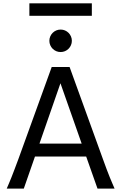

<svg xmlns="http://www.w3.org/2000/svg" viewBox="-20 -1106 721 1126"><path d="M334.5 -617.7 211.4 -263.7H459ZM19.5 0Q25.9 -14.6 32.7 -30.8Q39.6 -46.9 47.6 -67.1Q55.7 -87.4 65.4 -113.3Q75.2 -139.2 87.9 -173.3L283.2 -712.9H388.2L583.5 -173.3Q595.7 -139.2 605.5 -113.3Q615.2 -87.4 623.5 -67.1Q631.8 -46.9 638.7 -30.8Q645.5 -14.6 651.9 0H551.8L485.4 -188H185.1L119.6 0ZM269.5 -866.7Q269.5 -880.4 274.7 -892.3Q279.8 -904.3 288.8 -913.3Q297.9 -922.4 309.8 -927.5Q321.8 -932.6 335.4 -932.6Q349.1 -932.6 361.1 -927.5Q373 -922.4 382.1 -913.3Q391.1 -904.3 396.2 -892.3Q401.4 -880.4 401.4 -866.7Q401.4 -853 396.2 -841.1Q391.1 -829.1 382.1 -820.1Q373 -811 361.1 -805.9Q349.1 -800.8 335.4 -800.8Q321.8 -800.8 309.8 -805.9Q297.9 -811 288.8 -820.1Q279.8 -829.1 274.7 -841.1Q269.5 -853 269.5 -866.7ZM152.3 -1086.4H518.6V-1013.2H152.3Z"/></svg>

Font: Andika
Style: Regular
Weight: 400
Designer: Victor Gaultney, Annie Olsen, Julie Remington, Don Collingsworth, Eric Hays
Foundry: SIL International
Version: Version 1.001